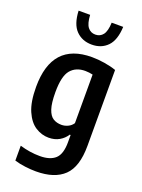

<svg xmlns="http://www.w3.org/2000/svg" viewBox="-186 -878 880 1189"><g transform="rotate(20 254.5 -283.0)"><path d="M208.5 230Q175.5 230 137.2 225.2Q99 220.5 66.5 210.5V112.5Q133.5 132.5 198.5 132.5Q266 132.5 300 101.5Q334 70.5 334 -7.5V-55.5H328Q311 -28 281 -10.5Q251 7 210.5 7Q164.5 7 123.5 -19.2Q82.5 -45.5 56.8 -104.5Q31 -163.5 31 -262.5Q31 -554 294 -554Q334 -554 377.5 -547Q421 -540 455 -528V-27.5Q455 110.5 392.8 170.2Q330.5 230 208.5 230ZM258.5 -95Q280 -95 300.8 -104.8Q321.5 -114.5 334 -133.5V-453.5Q324 -456 310.2 -457.8Q296.5 -459.5 284 -459.5Q222.5 -459.5 188.5 -419Q154.5 -378.5 154.5 -273.5Q154.5 -200.5 167.5 -162Q180.5 -123.5 203.8 -109.2Q227 -95 258.5 -95ZM264.5 -626Q201.5 -626 161.2 -666.8Q121 -707.5 117 -796H193Q196 -740 214.5 -716Q233 -692 264.5 -692Q296 -692 314.5 -716Q333 -740 335 -796H411Q407 -707 367.2 -666.5Q327.5 -626 264.5 -626Z"/></g></svg>

Font: Encode Sans Cnd SmBold
Style: Regular
Weight: 600
Width: 3
Designer: Multiple Designers
Foundry: Impallari Type
Version: Version 3.002; ttfautohint (v1.8.3) -l 8 -r 50 -G 200 -x 14 